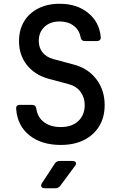

<svg xmlns="http://www.w3.org/2000/svg" viewBox="-20 -760 640 1020"><path d="M303 10Q201 10 137 -40.5Q73 -91 66 -180Q63 -203 87 -203H150Q170 -203 173 -182Q180 -136 214.5 -110.5Q249 -85 303 -85Q362 -85 396 -117Q430 -149 430 -202Q430 -242 408 -272Q386 -302 345 -313L240 -341Q166 -361 123.5 -414Q81 -467 81 -541Q81 -601 107.5 -645.5Q134 -690 183 -715Q232 -740 297 -740Q388 -740 447.5 -692Q507 -644 515 -566Q518 -542 494 -542H431Q411 -542 408 -563Q401 -601 371 -623.5Q341 -646 297 -646Q247 -646 216.5 -617.5Q186 -589 186 -543Q186 -506 206.5 -481Q227 -456 264 -446L372 -417Q448 -397 492 -339Q536 -281 536 -202Q536 -137 507 -89.5Q478 -42 426 -16Q374 10 303 10ZM218 240Q204 240 200 232Q196 224 203 213L271 109Q280 95 298 95H365Q378 95 382.5 103Q387 111 378 122L301 226Q291 240 274 240Z"/></svg>

Font: Pitagon Sans Mono SemiBold
Style: Regular
Weight: 600
Monospace: yes
Designer: Travis Tran
Foundry: Pitagon
Version: Version 1.001; ttfautohint (v1.8.4.7-5d5b);gftools[0.9.26]